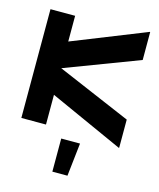

<svg xmlns="http://www.w3.org/2000/svg" viewBox="-142 -829 996 1204"><g transform="rotate(15 355.5 -227.5)"><path d="M200 -193V0H40V-706H200V-539L679 -730L681 -729V-548L201 -366L681 -161V21L679 23ZM315 60H437L413 275H315Z"/></g></svg>

Font: Lineal Heavy
Style: Regular
Weight: 900
Designer: Created by Frank Adebiaye with contributions from Anton Moglia & Ariel Martín Pérez
Created by Frank ADEBIAYE with FontF
Foundry: Velvetyne Type Foundry
Version: Version 2.000